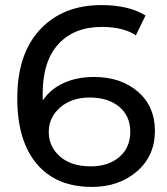

<svg xmlns="http://www.w3.org/2000/svg" viewBox="-20 -728 657 756"><path d="M350 -425Q456 -425 523 -367Q590 -309 590 -213Q590 -114 519 -53Q448 8 342 8Q201 8 124.5 -83Q48 -174 48 -341Q48 -516 138 -612Q228 -708 379 -708Q487 -708 553 -667L515 -589Q465 -622 381 -622Q272 -622 210 -554.5Q148 -487 148 -358Q148 -342 149 -333Q179 -378 231.5 -401.5Q284 -425 350 -425ZM338 -73Q407 -73 450 -110Q493 -147 493 -209Q493 -271 449.5 -307.5Q406 -344 333 -344Q262 -344 217 -305Q172 -266 172 -208Q172 -151 216 -112Q260 -73 338 -73Z"/></svg>

Font: false
Style: Regular
Weight: 500
Designer: Julieta Ulanovsky
Foundry: Julieta Ulanovsky
Version: Version 7.222;hotconv 1.0.109;makeotfexe 2.5.65596